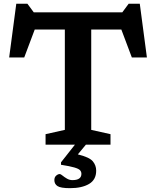

<svg xmlns="http://www.w3.org/2000/svg" viewBox="-20 -773 834 1026"><path d="M354 232.5Q304.5 232.5 287.5 221.5Q270.5 210.5 270.5 189.5Q270.5 174 280.2 165.5Q290 157 299.5 157Q304 157 314 165.2Q324 173.5 337.8 181.5Q351.5 189.5 367 189.5Q415 189.5 415 156Q415 144.5 407.5 136.5Q400 128.5 376.8 121.8Q353.5 115 306 107.5V94.5L380.5 0H223.5V-56L326.5 -79V-615H165.5L109.5 -466H29L67 -753H126.5L160.5 -707H633.5L667.5 -753H727L765 -466H684.5L628.5 -615H467.5V-79L570.5 -56V0H439L396 52Q457.5 67 475.8 88.8Q494 110.5 494 139Q494 187.5 455.8 210Q417.5 232.5 354 232.5Z"/></svg>

Font: Newsreader 6pt Medium
Style: Regular
Weight: 500
Designer: Hugues Gentile
Foundry: Production Type
Version: Version 1.003; ttfautohint (v1.8.3)